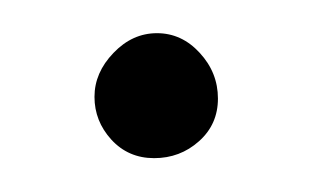

<svg xmlns="http://www.w3.org/2000/svg" viewBox="-20 -403 184 114"><path d="M71.5 -309.1Q56.2 -309.1 46.1 -320.1Q36.1 -331.1 36.1 -345.5Q36.1 -359.9 47.4 -371.6Q58.6 -383.3 73.2 -383.3Q87.9 -383.3 98.6 -371.6Q109.4 -359.9 109.4 -344.5Q109.4 -329.1 98.1 -319.1Q86.9 -309.1 71.5 -309.1Z"/></svg>

Font: Amatic
Style: Bold
Weight: 700
Width: 3
Version: Version 2.000; ttfautohint (v0.92-dirty) -l 8 -r 50 -G 50 -x